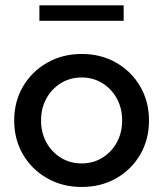

<svg xmlns="http://www.w3.org/2000/svg" viewBox="-20 -704 623 733"><path d="M292 9.8Q218.8 9.8 160.2 -23.4Q101.6 -56.6 67.9 -114Q34.2 -171.4 34.2 -244.1Q34.2 -316.4 67.9 -373.8Q101.6 -431.2 160.2 -464.6Q218.8 -498 292 -498Q365.7 -498 423.8 -464.6Q481.9 -431.2 515.4 -373.8Q548.8 -316.4 548.8 -244.1Q548.8 -171.4 515.4 -114Q481.9 -56.6 423.8 -23.4Q365.7 9.8 292 9.8ZM291.5 -80.1Q335.9 -80.1 370.8 -101.8Q405.8 -123.5 426 -160.4Q446.3 -197.3 446.3 -244.1Q446.3 -291 426 -327.9Q405.8 -364.7 370.8 -386.5Q335.9 -408.2 291.5 -408.2Q247.6 -408.2 212.4 -386.5Q177.2 -364.7 157 -327.9Q136.7 -291 136.7 -244.1Q136.7 -197.3 157 -160.4Q177.2 -123.5 212.4 -101.8Q247.6 -80.1 291.5 -80.1ZM452.1 -624.5H130.4V-683.6H452.1Z"/></svg>

Font: Kumbh Sans Medium
Style: Regular
Weight: 500
Version: Version 1.005